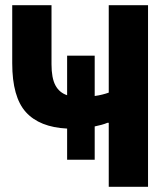

<svg xmlns="http://www.w3.org/2000/svg" viewBox="-20 -718 640 738"><path d="M398 0V-246H393Q382.8 -241.6 370.4 -238.3Q358 -235 344 -232V-104H238V-223.8Q132 -229 79.5 -287Q27 -345 27 -475V-698H178V-471Q178 -418 193 -390Q208 -362 238 -352V-504H344V-349Q359 -351 373 -354.5Q387 -358 398 -362V-698H549V0Z"/></svg>

Font: Lilex
Style: Regular
Weight: 400
Monospace: yes
Designer: Mike Abbink, Paul van der Laan, Pieter van Rosmalen, Mikhael Khrustik
Foundry: Mikhael Khrustik
Version: Version 2.510